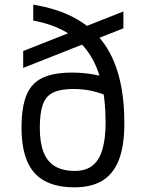

<svg xmlns="http://www.w3.org/2000/svg" viewBox="-20 -790 640 820"><path d="M298 10Q221 10 170.5 -17.5Q120 -45 96 -101.5Q72 -158 72 -245Q72 -332 93 -383.5Q114 -435 161.5 -457.5Q209 -480 288 -480Q338 -480 385 -471Q432 -462 471 -443L446 -377Q408 -394 371 -402Q334 -410 294 -410Q239 -410 207.5 -395Q176 -380 163 -344Q150 -308 150 -244Q150 -181 166 -140Q182 -99 215.5 -79.5Q249 -60 300 -60Q345 -60 374 -82Q403 -104 417 -150.5Q431 -197 431 -268Q431 -462 356.5 -567.5Q282 -673 122 -702V-770Q322 -738 417 -614Q512 -490 511 -260Q511 -168 488 -108Q465 -48 418 -19Q371 10 298 10ZM79 -500V-572L507 -741V-669Z"/></svg>

Font: M PLUS Code Latin Expanded
Style: Regular
Weight: 400
Width: 7
Designer: Coji Morishita
Foundry: UNDERFOREST DESIGN
Version: Version 1.002; ttfautohint (v1.8.3)